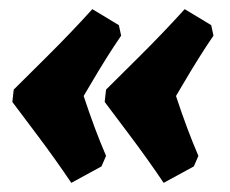

<svg xmlns="http://www.w3.org/2000/svg" viewBox="-20 -442 504 420"><path d="M447 -364Q416 -319 378 -254L365 -232Q389 -159 414 -101L404 -78L338 -42Q303 -94 262 -148.5Q221 -203 209 -219L212 -246Q228 -262 282.5 -316Q337 -370 384 -422L442 -387ZM245 -364Q214 -319 176 -254L163 -232Q187 -159 212 -101L202 -78L136 -42Q101 -94 60 -148.5Q19 -203 7 -219L10 -246Q26 -262 80.5 -316Q135 -370 182 -422L240 -387Z"/></svg>

Font: Alegreya Black
Style: Italic
Weight: 900
Italic angle: -7°
Designer: Juan Pablo del Peral
Foundry: Huerta Tipografica
Version: Version 2.007; ttfautohint (v1.6)